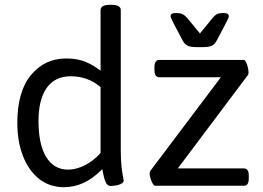

<svg xmlns="http://www.w3.org/2000/svg" viewBox="-20 -772 1094 798"><path d="M246 6Q186 6 142.5 -28.5Q99 -63 75.5 -123.5Q52 -184 52 -261Q52 -392 109 -460.5Q166 -529 255 -529Q302 -529 335.5 -515Q369 -501 398 -478V-730Q398 -752 438 -752H442Q482 -752 482 -730V-148Q482 -107 485 -80Q488 -53 491 -39Q494 -25 494 -22Q494 -15 487.5 -10.5Q481 -6 472 -3.5Q463 -1 454 0Q445 1 440 1Q428 1 421.5 -10.5Q415 -22 411.5 -38.5Q408 -55 405 -69Q368 -31 328.5 -12.5Q289 6 246 6ZM263 -67Q296 -67 331.5 -84.5Q367 -102 398 -136V-410Q371 -433 340 -444Q309 -455 275 -455Q208 -455 174 -406.5Q140 -358 140 -269Q140 -172 172 -119.5Q204 -67 263 -67ZM624 0Q620 0 615 -8.5Q610 -17 606 -29Q602 -41 602 -51Q602 -58 605 -62L898 -451H642Q622 -451 622 -481V-493Q622 -523 642 -523H993Q998 -523 1002.5 -514Q1007 -505 1010 -492.5Q1013 -480 1013 -471Q1013 -465 1011 -461L719 -72H994Q1014 -72 1014 -42V-30Q1014 0 994 0ZM802 -576Q771 -576 759 -582.5Q747 -589 740 -602L700 -678Q696 -687 692.5 -694Q689 -701 689 -705Q689 -718 711 -718Q728 -718 738 -713.5Q748 -709 761 -694L811 -633L861 -694Q874 -710 883 -714Q892 -718 909 -718Q931 -718 931 -705Q931 -701 928 -694Q925 -687 920 -678L880 -602Q873 -589 861.5 -582.5Q850 -576 818 -576Z"/></svg>

Font: Asap
Style: Regular
Weight: 400
Designer: Pablo Cosgaya
Foundry: Omnibus-Type
Version: Version 3.001